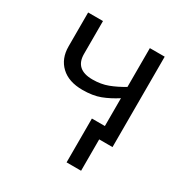

<svg xmlns="http://www.w3.org/2000/svg" viewBox="-167 -668 947 986"><g transform="rotate(30 306.5 -175.0)"><path d="M528 -536V0H449V186H363V-74H440V-239Q395 -210 351.5 -193.5Q308 -177 247 -177Q165 -177 119.5 -220Q74 -263 74 -335V-536H162V-341Q162 -249 265 -249Q315 -249 356 -264.5Q397 -280 440 -306V-536Z"/></g></svg>

Font: Noto Sans IKEA
Style: Regular
Weight: 400
Designer: Monotype Design Team
Foundry: Monotype Imaging Inc.
Version: Version 2.001